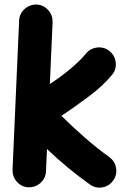

<svg xmlns="http://www.w3.org/2000/svg" viewBox="-20 -759 557 852"><path d="M482.4 42C494.1 25.4 498.5 6.8 495.1 -13.7C491.7 -33.7 481.4 -49.8 465.3 -62C395.5 -111.3 321.3 -177.2 252.4 -245.1C292 -271 332 -299.8 373.5 -330.6C415 -361.3 449.2 -393.1 477.1 -426.8C490.2 -442.4 495.6 -460.4 493.7 -481.4C491.2 -502 482.4 -518.6 466.8 -531.7C451.2 -544.9 433.1 -550.3 412.1 -548.3C391.1 -545.9 374.5 -537.1 361.8 -521.5C322.8 -474.6 263.2 -426.8 201.2 -386.2L213.4 -661.1C213.9 -681.2 207.5 -699.2 193.8 -714.4C180.2 -729.5 163.1 -737.8 142.6 -738.8C122.6 -739.3 104.5 -732.9 89.4 -719.2C74.2 -705.6 65.9 -688.5 64.9 -668L35.6 -5.4C35.2 14.6 41.5 32.7 55.2 47.9C68.8 63 85.9 71.3 106.4 72.3C126.5 72.8 144.5 66.4 159.7 52.7C174.8 39.1 183.1 22 184.1 1.5L188.5 -97.7C248.5 -40.5 312 12.2 378.9 59.6C395.5 71.8 414.1 75.7 434.6 72.3C454.6 68.8 470.7 58.6 482.4 42Z"/></svg>

Font: Mikhak ExtraBold
Style: Regular
Weight: 800
Designer: Amin Abedi
Version: Version 3.2